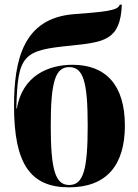

<svg xmlns="http://www.w3.org/2000/svg" viewBox="-20 -791 592 821"><path d="M275 10C436 10 514 -85 514 -254C514 -427 433 -514 290 -514C186 -514 76 -467 52 -327H50C55 -559 80 -576 284 -596C423 -611 495 -617 501 -771H492C485 -744 419 -740 291 -730C81 -711 40 -537 40 -338C40 -90 110 10 275 10ZM276 0C217 0 197 -63 197 -254C197 -443 217 -504 276 -504C336 -504 355 -442 355 -254C355 -64 336 0 276 0Z"/></svg>

Font: Noto Serif Display Condensed ExtraBold
Style: Regular
Weight: 800
Width: 3
Designer: Monotype Design Team
Foundry: Monotype Imaging Inc.
Version: Version 2.009